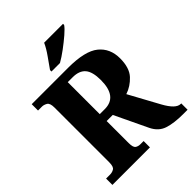

<svg xmlns="http://www.w3.org/2000/svg" viewBox="-257 -1066 1201 1201"><g transform="rotate(-45 344.0 -465.5)"><path d="M23 0H355V-56H327Q307 -56 293.5 -65.5Q280 -75 280 -114V-308H334L438 -90Q465 -34 516.5 -17Q568 0 650 0H688V-56H683Q641 -56 595 -140L486 -340Q538 -357 577.5 -399.5Q617 -442 617 -526Q617 -614 555.5 -664Q494 -714 345 -714H23V-658H58Q74 -658 91.5 -648Q109 -638 109 -599V-114Q109 -75 93 -65.5Q77 -56 58 -56H23ZM280 -369V-652H324Q381 -652 408.5 -620Q436 -588 436 -515Q436 -369 325 -369ZM255 -771H330Q362 -789 401 -818Q440 -847 472.5 -875Q505 -903 517 -921V-931H350Q335 -897 305.5 -855.5Q276 -814 255 -784Z"/></g></svg>

Font: Noto Serif SemiCondensed Extra
Style: Regular
Weight: 800
Width: 4
Designer: Monotype Design Team
Foundry: Monotype Imaging Inc.
Version: Version 1.002